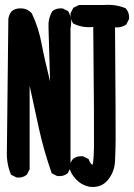

<svg xmlns="http://www.w3.org/2000/svg" viewBox="-20 -743 541 775"><path d="M339.8 10.7Q324.2 7.3 310.5 -0.5Q296.9 -8.3 285.6 -20.5Q262.7 -45.4 260.7 -68.8V-69.3V-69.8Q263.2 -87.4 273.9 -100.6L274.4 -101.1Q290 -114.3 314 -112.3H314.9L315.9 -111.8L335.4 -102.1L337.9 -101.1L338.4 -98.6Q340.8 -92.3 343.5 -87.6Q346.2 -83 348.9 -80.3Q351.6 -77.6 353.5 -79.1Q355 -81.5 356.2 -90.1Q357.4 -98.6 358.2 -114.5Q358.9 -130.4 359.4 -150.4Q360.4 -219.2 356.4 -634.3Q334.5 -631.8 314.7 -635.3Q294.9 -638.7 277.8 -647L276.4 -647.5L275.9 -648.4Q269 -656.2 266.4 -666.3Q263.7 -676.3 264.6 -688V-689L265.1 -689.9L274.9 -709.5L275.9 -711.4L277.8 -712.4L297.4 -722.2L298.3 -722.7H299.8H397Q445.3 -726.6 485.4 -710.4L486.8 -710L487.8 -709Q502.9 -691.4 501 -667.5V-666.5L500.5 -665.5L490.7 -646L489.7 -644.5L488.8 -643.6Q469.7 -630.4 444.3 -632.3Q447.3 -221.2 446.8 -178.7Q446.3 -135.7 444.3 -93.3Q442.4 -49.3 415.5 -16.6Q388.2 17.1 339.8 10.7ZM46.4 -26.9 26.9 -36.6 24.9 -37.6 23.9 -39.6Q5.9 -82 7.8 -133.8L13.7 -666V-666.5Q16.1 -684.1 26.9 -697.3L27.3 -697.8Q43 -710.9 66.9 -709Q79.6 -708.5 90.1 -703.4Q100.6 -698.2 107.9 -689.5L108.4 -688.5L108.9 -688Q136.7 -628.9 148.4 -564Q157.7 -513.2 182.1 -414.1L175.8 -632.3Q173.8 -667.5 190.4 -696.3L190.9 -697.3L191.4 -697.8Q199.2 -704.6 209.5 -707.3Q219.7 -710 231.9 -709H232.9L233.9 -708.5L253.4 -698.7L255.4 -697.8L255.9 -696.3Q272.5 -667.5 264.6 -628.4V-67.4V-65.9L264.2 -64.9L254.4 -45.4L253.9 -43.9L252.9 -43.5Q237.3 -30.3 212.4 -32.2H211.4L210.4 -32.7L190.9 -42.5L188.5 -43.5L188 -45.9Q173.3 -87.9 160.9 -130.9Q148.4 -173.8 138.7 -217.3Q123 -287.6 99.6 -397V-61.5V-60.1L99.1 -59.1L89.4 -39.6L88.9 -38.1L87.9 -37.6Q72.3 -24.4 48.3 -26.4H47.4Z"/></svg>

Font: NaikaiFont
Style: SemiBold
Weight: 600
Version: Version 1.89